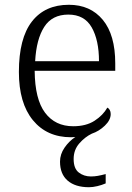

<svg xmlns="http://www.w3.org/2000/svg" viewBox="-20 -564 554 803"><path d="M352 219Q295 219 263 191.5Q231 164 231 112Q231 81 250 53.5Q269 26 295 9Q291 9 286.5 9.5Q282 10 277 10Q176 10 117.5 -61.5Q59 -133 59 -263Q59 -404 113.5 -474Q168 -544 268 -544Q358 -544 410 -481Q462 -418 462 -299V-268H125Q126 -149 168.5 -92.5Q211 -36 286 -36Q340 -36 375.5 -59Q411 -82 429 -114Q435 -111 439 -104Q443 -97 443 -87Q443 -62 418.5 -38.5Q394 -15 364 -5Q335 9 311.5 36Q288 63 288 101Q288 141 309.5 157.5Q331 174 360 174Q375 174 389 171.5Q403 169 422 164V203Q406 210 387 214.5Q368 219 352 219ZM394 -308Q394 -396 363.5 -449.5Q333 -503 266 -503Q198 -503 165 -451.5Q132 -400 127 -308Z"/></svg>

Font: Noto Serif Malayalam Light
Style: Regular
Weight: 300
Designer: Indian type Foundry, Jelle Bosma, Monotype Design Team
Foundry: Monotype Imaging Inc.
Version: Version 2.104; ttfautohint (v1.8.4.7-5d5b)